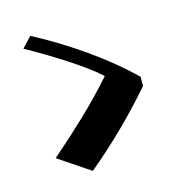

<svg xmlns="http://www.w3.org/2000/svg" viewBox="-72 -577 503 542"><g transform="rotate(-15 179.5 -306.0)"><path d="M43 -161Q94 -205 143.5 -252Q193 -299 237 -349Q218 -366 194 -383.5Q170 -401 143.5 -418Q117 -435 89.5 -451.5Q62 -468 35 -483L63 -513Q137 -474 207 -425Q277 -376 334 -321V-294Q287 -240 237.5 -191.5Q188 -143 135 -99Z"/></g></svg>

Font: Jaini Purva
Style: Regular
Weight: 400
Designer: Girish Dalvi, Maithili Shingre
Foundry: Ek Type
Version: Version 1.001;PS 1.000;hotconv 16.6.51;makeotf.lib2.5.65220